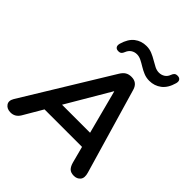

<svg xmlns="http://www.w3.org/2000/svg" viewBox="-255 -1086 1249 1249"><g transform="rotate(45 369.5 -461.0)"><path d="M52 8Q18 8 2 -14.5Q-14 -37 5 -69L372 -669Q386 -692 403 -702.5Q420 -713 445 -713Q497 -713 512 -661L684 -72Q696 -32 679.5 -12Q663 8 634 8Q606 8 591.5 -6Q577 -20 569 -49L539 -163H194L116 -30Q93 8 52 8ZM430 -566 253 -265H511L432 -566ZM262 -770Q247 -771 240 -781.5Q233 -792 238 -811Q255 -870 290 -897Q325 -924 372 -924Q400 -924 424 -914Q448 -904 469.5 -891Q491 -878 511 -868Q531 -858 551 -858Q573 -858 591 -869.5Q609 -881 617 -904Q622 -918 630.5 -924.5Q639 -931 655 -930Q670 -929 677 -918.5Q684 -908 679 -889Q663 -831 627 -803.5Q591 -776 544 -776Q516 -776 492 -786Q468 -796 447 -809Q426 -822 406 -832Q386 -842 366 -842Q344 -842 326.5 -830.5Q309 -819 300 -796Q295 -782 286.5 -775.5Q278 -769 262 -770Z"/></g></svg>

Font: Nunito
Style: Bold Italic
Weight: 700
Italic angle: -9°
Designer: Vernon Adams
Foundry: Vernon Adams
Version: Version 3.601; ttfautohint (v1.8.2.53-6de2)